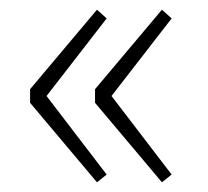

<svg xmlns="http://www.w3.org/2000/svg" viewBox="-20 -450 428 396"><path d="M180 -74 42 -238V-266L180 -430L200 -412L76 -252L200 -90ZM314 -74 176 -238V-266L314 -430L334 -412L210 -252L334 -90Z"/></svg>

Font: Mada ExtraLight
Style: Regular
Weight: 250
Designer: Khaled Hosny
Version: Version 1.5